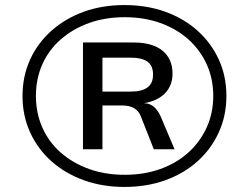

<svg xmlns="http://www.w3.org/2000/svg" viewBox="-20 -732 951 759"><path d="M472 7Q385 7 311.5 -19.5Q238 -46 183.5 -94.5Q129 -143 99 -209Q69 -275 69 -352Q69 -431 99 -496.5Q129 -562 183.5 -610.5Q238 -659 311 -685.5Q384 -712 472 -712Q560 -712 633.5 -685.5Q707 -659 761 -610.5Q815 -562 845 -496.5Q875 -431 875 -353Q875 -275 845 -209Q815 -143 761 -94.5Q707 -46 633.5 -19.5Q560 7 472 7ZM473 -41Q550 -41 614 -64Q678 -87 724.5 -129Q771 -171 797 -228Q823 -285 823 -353Q823 -421 797 -478Q771 -535 724.5 -576.5Q678 -618 614 -641Q550 -664 473 -664Q396 -664 332 -641Q268 -618 220.5 -576.5Q173 -535 147.5 -478Q122 -421 122 -353Q122 -285 147.5 -227.5Q173 -170 220.5 -128.5Q268 -87 332 -64Q396 -41 473 -41ZM308 -142V-564H508Q583 -564 622.5 -531.5Q662 -499 662 -441Q662 -394 632.5 -363.5Q603 -333 549 -324L561 -323Q580 -319 593 -305.5Q606 -292 615 -272L670 -142H588L536 -274Q527 -295 509 -305Q491 -315 463 -315H368L385 -328V-142ZM385 -370H499Q540 -370 562.5 -386Q585 -402 585 -437Q585 -473 562.5 -488.5Q540 -504 499 -504H385Z"/></svg>

Font: Nunito Sans 7pt SemiExpanded Medium
Style: Italic
Weight: 500
Width: 6
Italic angle: -9°
Designer: Vernon Adams
Foundry: Vernon Adams
Version: Version 3.101;gftools[0.9.27]